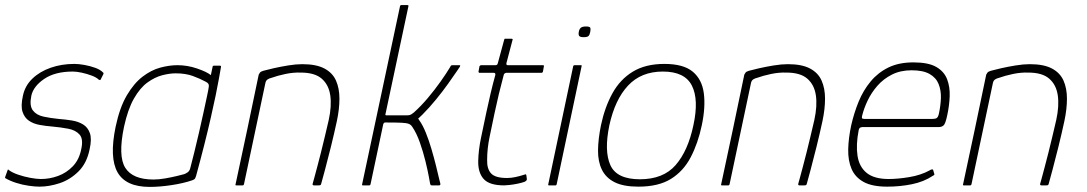

<svg xmlns="http://www.w3.org/2000/svg" viewBox="-26 -728 4268 754"><path d="M4 -60Q4 -62 6 -62Q8 -62 9 -60Q22 -50 45.5 -42Q69 -34 93.5 -29.5Q118 -25 135 -25Q169 -25 202 -37Q235 -49 260 -75Q285 -101 293 -142Q302 -182 286.5 -199.5Q271 -217 242 -222.5Q213 -228 180 -231Q154 -233 129.5 -237.5Q105 -242 87.5 -254Q70 -266 62.5 -289Q55 -312 64 -352Q72 -391 101 -419Q130 -447 173 -462Q216 -477 266 -477Q283 -477 305.5 -473Q328 -469 348.5 -461.5Q369 -454 380 -442Q381 -441 380.5 -440Q380 -439 380 -437L369 -415Q368 -412 362 -415Q353 -424 334.5 -431Q316 -438 295.5 -442.5Q275 -447 260 -447Q190 -447 147.5 -418Q105 -389 97 -352Q89 -313 103 -294.5Q117 -276 145 -270Q173 -264 204 -261Q230 -259 255.5 -255Q281 -251 300 -239.5Q319 -228 327 -205Q335 -182 326 -142Q315 -87 282 -54.5Q249 -22 208 -8.5Q167 5 129 5Q112 5 87 1.5Q62 -2 37 -10Q12 -18 -6 -29Q-6 -33 -5 -35Z M562 6Q468 6 435.5 -51.5Q403 -109 428 -230Q444 -306 472 -353.5Q500 -401 534 -427Q568 -453 603.5 -462.5Q639 -472 671 -472Q710 -472 748 -459Q786 -446 802 -433L809 -466Q809 -468 810.5 -469Q812 -470 813 -470H838Q842 -470 842 -466Q839 -449 834 -420.5Q829 -392 821 -353.5Q813 -315 802 -266.5Q791 -218 776.5 -160.5Q762 -103 744 -37Q743 -33 740.5 -28Q738 -23 729 -20Q694 -8 647.5 -1Q601 6 562 6ZM577 -23Q598 -23 623.5 -27.5Q649 -32 669.5 -37Q690 -42 697 -44Q703 -46 710.5 -51Q718 -56 721 -67Q728 -93 737 -130Q746 -167 755.5 -207.5Q765 -248 773 -285.5Q781 -323 787 -350.5Q793 -378 794 -388Q795 -394 792.5 -398.5Q790 -403 782 -407Q760 -419 731.5 -429.5Q703 -440 664 -440Q640 -440 611 -432.5Q582 -425 553 -404Q524 -383 500 -341Q476 -299 461 -230Q437 -115 466 -69Q495 -23 577 -23Z M902 0Q900 0 899 -1Q898 -2 899 -4Q922 -112 945 -219.5Q968 -327 990 -435Q992 -439 995 -443Q998 -447 1008 -450Q1022 -454 1048.5 -460Q1075 -466 1105.5 -471Q1136 -476 1161 -476Q1216 -476 1248 -459Q1280 -442 1293.5 -411.5Q1307 -381 1307 -340.5Q1307 -300 1297 -253Q1286 -202 1273.5 -151.5Q1261 -101 1250.5 -62Q1240 -23 1235 -5Q1234 -2 1232 -1Q1230 0 1225 0H1207Q1200 0 1202 -7Q1204 -13 1208.5 -30.5Q1213 -48 1220 -73.5Q1227 -99 1234.5 -129.5Q1242 -160 1250 -193Q1258 -226 1265 -257Q1277 -312 1271 -353.5Q1265 -395 1237.5 -419Q1210 -443 1155 -443Q1126 -444 1095 -437.5Q1064 -431 1039 -422Q1033 -421 1025.5 -416.5Q1018 -412 1016 -401Q995 -302 974 -202.5Q953 -103 932 -4Q931 -2 930 -1Q929 0 927 0Z M1396 -4 1545 -704Q1546 -708 1549 -708H1574Q1579 -708 1578 -704L1488 -281Q1487 -279 1487.5 -277Q1488 -275 1492 -275Q1512 -275 1531 -275Q1550 -275 1569 -275Q1579 -275 1584 -276.5Q1589 -278 1599 -286Q1627 -311 1654 -343Q1681 -375 1704 -407.5Q1727 -440 1742 -465Q1744 -470 1746 -471Q1748 -472 1751 -472H1777Q1780 -472 1781 -471Q1782 -470 1780 -466Q1780 -466 1767.5 -447.5Q1755 -429 1734 -399.5Q1713 -370 1686.5 -337.5Q1660 -305 1632 -277Q1628 -273 1624 -269.5Q1620 -266 1616 -262Q1617 -261 1618.5 -259Q1620 -257 1621 -255Q1634 -237 1646 -207.5Q1658 -178 1668 -144Q1678 -110 1685.5 -80Q1693 -50 1697.5 -30Q1702 -10 1703 -8Q1705 0 1698 0Q1695 0 1691.5 0Q1688 0 1684.5 0Q1681 0 1677.5 0Q1674 0 1671 0Q1667 0 1666 -0.5Q1665 -1 1663 -7Q1663 -7 1658.5 -32Q1654 -57 1645 -94Q1636 -131 1623 -168Q1610 -205 1593 -230Q1588 -238 1579.5 -241.5Q1571 -245 1550.5 -246Q1530 -247 1487 -247Q1481 -247 1479 -240L1429 -4Q1428 0 1424 0H1399Q1395 0 1396 -4Z M1954 0Q1896 0 1873.5 -25Q1851 -50 1852 -96Q1853 -139 1863 -187Q1873 -235 1884 -287Q1892 -324 1900.5 -360.5Q1909 -397 1919 -433Q1921 -442 1913 -442H1856Q1855 -442 1854 -444Q1853 -446 1853 -446L1857 -468Q1857 -468 1859 -470Q1861 -472 1862 -472H1919Q1923 -472 1925.5 -473.5Q1928 -475 1929 -480L1954 -572Q1955 -576 1957 -576H1983Q1985 -576 1986.5 -575Q1988 -574 1987 -572L1963 -481Q1962 -477 1963 -474.5Q1964 -472 1968 -472H2107Q2109 -472 2109.5 -471Q2110 -470 2110 -468L2106 -446Q2106 -446 2104.5 -444Q2103 -442 2101 -442H1962Q1960 -442 1956.5 -440Q1953 -438 1952 -433Q1942 -396 1933 -358.5Q1924 -321 1916 -283Q1907 -239 1897 -192Q1887 -145 1887 -100Q1886 -65 1902.5 -47Q1919 -29 1965 -29Q1981 -29 1997.5 -32.5Q2014 -36 2033 -42Q2037 -44 2038.5 -43.5Q2040 -43 2041 -40L2043 -25Q2044 -19 2034 -14Q2023 -10 2006 -6.5Q1989 -3 1974 -1.5Q1959 0 1954 0Z M2292 -603Q2290 -592 2285.5 -587Q2281 -582 2266 -582Q2252 -582 2248.5 -587Q2245 -592 2247 -603Q2249 -614 2255 -619Q2261 -624 2275 -624Q2290 -624 2292 -619Q2294 -614 2292 -603ZM2160 -4Q2159 0 2156 0H2130Q2126 0 2127 -4L2225 -468Q2226 -472 2230 -472H2256Q2257 -472 2258 -471Q2259 -470 2258 -468Z M2481 5Q2422 5 2387.5 -12.5Q2353 -30 2337.5 -62Q2322 -94 2322.5 -138Q2323 -182 2334 -236Q2349 -307 2379 -361.5Q2409 -416 2459 -446.5Q2509 -477 2583 -477Q2658 -477 2694.5 -446.5Q2731 -416 2738 -361.5Q2745 -307 2730 -236Q2715 -165 2686.5 -110.5Q2658 -56 2609 -25.5Q2560 5 2481 5ZM2487 -24Q2579 -24 2627.5 -80Q2676 -136 2697 -236Q2719 -337 2691 -392Q2663 -447 2577 -447Q2492 -447 2440.5 -392Q2389 -337 2367 -236Q2346 -135 2371 -79.5Q2396 -24 2487 -24Z M2809 0Q2807 0 2806 -1Q2805 -2 2806 -4Q2829 -112 2852 -219.5Q2875 -327 2897 -435Q2899 -439 2902 -443Q2905 -447 2915 -450Q2929 -454 2955.5 -460Q2982 -466 3012.5 -471Q3043 -476 3068 -476Q3123 -476 3155 -459Q3187 -442 3200.5 -411.5Q3214 -381 3214 -340.5Q3214 -300 3204 -253Q3193 -202 3180.5 -151.5Q3168 -101 3157.5 -62Q3147 -23 3142 -5Q3141 -2 3139 -1Q3137 0 3132 0H3114Q3107 0 3109 -7Q3111 -13 3115.5 -30.5Q3120 -48 3127 -73.5Q3134 -99 3141.5 -129.5Q3149 -160 3157 -193Q3165 -226 3172 -257Q3184 -312 3178 -353.5Q3172 -395 3144.5 -419Q3117 -443 3062 -443Q3033 -444 3002 -437.5Q2971 -431 2946 -422Q2940 -421 2932.5 -416.5Q2925 -412 2923 -401Q2902 -302 2881 -202.5Q2860 -103 2839 -4Q2838 -2 2837 -1Q2836 0 2834 0Z M3317 -237Q3328 -285 3346 -329Q3364 -373 3393 -408Q3422 -443 3463 -463Q3504 -483 3561 -483Q3620 -483 3651 -465Q3682 -447 3693.5 -416.5Q3705 -386 3703.5 -349.5Q3702 -313 3694 -276Q3687 -242 3679.5 -235.5Q3672 -229 3661 -229H3360Q3359 -229 3353.5 -227.5Q3348 -226 3346 -216Q3335 -160 3341.5 -116.5Q3348 -73 3377.5 -49Q3407 -25 3464 -25Q3500 -25 3545 -32.5Q3590 -40 3625 -59Q3627 -61 3632.5 -62.5Q3638 -64 3639 -59L3643 -45Q3644 -43 3643 -41.5Q3642 -40 3638 -38Q3602 -14 3555 -4.5Q3508 5 3458 5Q3399 5 3365.5 -13.5Q3332 -32 3318 -65Q3304 -98 3305 -142Q3306 -186 3317 -237ZM3661 -281Q3668 -313 3669 -343Q3670 -373 3660 -398Q3650 -423 3624.5 -437.5Q3599 -452 3554 -452Q3510 -452 3476.5 -435Q3443 -418 3419.5 -391Q3396 -364 3381.5 -333.5Q3367 -303 3360 -275Q3358 -268 3359 -264.5Q3360 -261 3369 -261Q3436 -261 3502.5 -261Q3569 -261 3636 -261Q3647 -261 3652.5 -264.5Q3658 -268 3661 -281Z M3759 0Q3757 0 3756 -1Q3755 -2 3756 -4Q3779 -112 3802 -219.5Q3825 -327 3847 -435Q3849 -439 3852 -443Q3855 -447 3865 -450Q3879 -454 3905.5 -460Q3932 -466 3962.5 -471Q3993 -476 4018 -476Q4073 -476 4105 -459Q4137 -442 4150.5 -411.5Q4164 -381 4164 -340.5Q4164 -300 4154 -253Q4143 -202 4130.5 -151.5Q4118 -101 4107.5 -62Q4097 -23 4092 -5Q4091 -2 4089 -1Q4087 0 4082 0H4064Q4057 0 4059 -7Q4061 -13 4065.5 -30.5Q4070 -48 4077 -73.5Q4084 -99 4091.5 -129.5Q4099 -160 4107 -193Q4115 -226 4122 -257Q4134 -312 4128 -353.5Q4122 -395 4094.5 -419Q4067 -443 4012 -443Q3983 -444 3952 -437.5Q3921 -431 3896 -422Q3890 -421 3882.5 -416.5Q3875 -412 3873 -401Q3852 -302 3831 -202.5Q3810 -103 3789 -4Q3788 -2 3787 -1Q3786 0 3784 0Z"/></svg>

Font: Glory Thin Thin
Style: Italic
Weight: 250
Italic angle: -12°
Version: Version 1.011